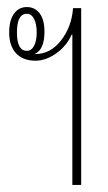

<svg xmlns="http://www.w3.org/2000/svg" viewBox="-20 -524 306 544"><path d="M185 0V-426H183Q169 -394 139.5 -373Q110 -352 81 -352Q45 -352 25.5 -373Q6 -394 6 -432Q6 -466 19.5 -485Q33 -504 56 -504Q79 -504 92.5 -486Q106 -468 106 -434Q106 -383 78 -371H81Q123 -371 153 -409.5Q183 -448 187 -501H210V0ZM56 -380Q69 -380 76.5 -394Q84 -408 84 -432Q84 -456 76.5 -470.5Q69 -485 56 -485Q28 -485 28 -432Q28 -380 56 -380Z"/></svg>

Font: Noto Sans Thai Looped UI Condensed Thin
Style: Regular
Weight: 100
Width: 3
Designer: Cadson Demak Team
Foundry: Cadson Demak Co., Ltd.
Version: Version 1.000; ttfautohint (v1.8.4.7-5d5b)